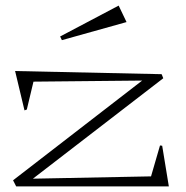

<svg xmlns="http://www.w3.org/2000/svg" viewBox="-20 -669 668 689"><path d="M26.9 -22 490.2 -379.9 100.1 -376 76.2 -275.9 67.9 -272.9 34.2 -414.1 560.1 -402.8 565.9 -388.2 98.1 -27.8 522 -36.1 554.2 -147 562 -146 585.9 0H38.1ZM195.8 -538.1 405.8 -648.9 434.1 -589.8 202.1 -524.9Z"/></svg>

Font: Halibut Exp Thin
Style: Regular
Weight: 250
Width: 7
Designer: Matteo Maggi
Foundry: Collletttivo
Version: Version 3.080 | FøM Fix